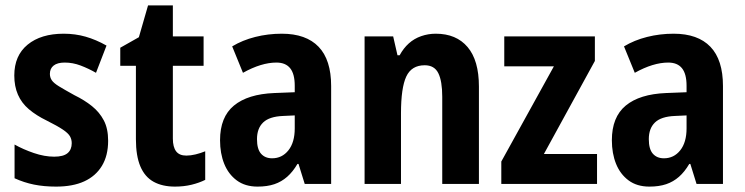

<svg xmlns="http://www.w3.org/2000/svg" viewBox="-20 -682 2762 712"><path d="M381 -160Q381 -105 358 -67Q335 -29 292.5 -9.5Q250 10 188 10Q143 10 106 2.5Q69 -5 34 -21V-146Q66 -128 105.5 -114.5Q145 -101 181 -101Q215 -101 230.5 -114Q246 -127 246 -151Q246 -165 239.5 -176.5Q233 -188 213 -201.5Q193 -215 153 -235Q114 -254 87 -277Q60 -300 46.5 -331Q33 -362 33 -402Q33 -476 82.5 -516.5Q132 -557 216 -557Q259 -557 297.5 -546Q336 -535 375 -513L336 -412Q308 -428 279 -439Q250 -450 220 -450Q193 -450 179 -439Q165 -428 165 -408Q165 -395 172 -384.5Q179 -374 198.5 -362Q218 -350 256 -329Q293 -311 321 -288.5Q349 -266 365 -235.5Q381 -205 381 -160Z M671 -105Q687 -105 705.5 -109.5Q724 -114 741 -121V-15Q719 -4 690.5 3Q662 10 629 10Q582 10 549.5 -8Q517 -26 500.5 -65Q484 -104 484 -166V-438H426V-505L495 -544L529 -662H621V-547H735V-438H621V-168Q621 -137 633 -121Q645 -105 671 -105Z M1025 -557Q1115 -557 1161.5 -508.5Q1208 -460 1208 -363V0H1110L1087 -74H1083Q1066 -45 1045 -26.5Q1024 -8 997.5 1Q971 10 935 10Q889 10 858 -13Q827 -36 811.5 -74.5Q796 -113 796 -162Q796 -248 847.5 -290.5Q899 -333 997 -337L1073 -340V-364Q1073 -408 1056 -429Q1039 -450 1005 -450Q977 -450 946 -440.5Q915 -431 881 -412L841 -510Q879 -533 926.5 -545Q974 -557 1025 -557ZM1030 -252Q979 -250 956 -228Q933 -206 933 -166Q933 -129 948 -112Q963 -95 989 -95Q1026 -95 1049.5 -124.5Q1073 -154 1073 -206V-254Z M1596 -557Q1672 -557 1714 -507.5Q1756 -458 1756 -361V0H1620V-323Q1620 -381 1605.5 -410.5Q1591 -440 1555 -440Q1506 -440 1486.5 -398Q1467 -356 1467 -262V0H1332V-547H1438L1454 -477H1462Q1476 -503 1496 -521Q1516 -539 1542 -548Q1568 -557 1596 -557Z M2194 0H1839V-83L2034 -436H1850V-547H2186V-456L1997 -111H2194Z M2478 -557Q2568 -557 2614.5 -508.5Q2661 -460 2661 -363V0H2563L2540 -74H2536Q2519 -45 2498 -26.5Q2477 -8 2450.5 1Q2424 10 2388 10Q2342 10 2311 -13Q2280 -36 2264.5 -74.5Q2249 -113 2249 -162Q2249 -248 2300.5 -290.5Q2352 -333 2450 -337L2526 -340V-364Q2526 -408 2509 -429Q2492 -450 2458 -450Q2430 -450 2399 -440.5Q2368 -431 2334 -412L2294 -510Q2332 -533 2379.5 -545Q2427 -557 2478 -557ZM2483 -252Q2432 -250 2409 -228Q2386 -206 2386 -166Q2386 -129 2401 -112Q2416 -95 2442 -95Q2479 -95 2502.5 -124.5Q2526 -154 2526 -206V-254Z"/></svg>

Font: Noto Sans Condensed
Style: Regular
Weight: 400
Width: 3
Version: Version 2.013